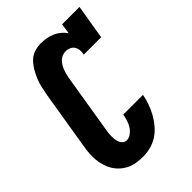

<svg xmlns="http://www.w3.org/2000/svg" viewBox="-220 -840 945 945"><g transform="rotate(-45 252.5 -367.5)"><path d="M206 8Q183 8 160.5 4.5Q138 1 118.5 -8.5Q99 -18 83 -32.5Q67 -47 56 -65Q45 -83 38.5 -104.5Q32 -126 30 -148.5Q28 -171 30 -194Q32 -217 36 -240L86 -545Q90 -567 95 -589Q100 -611 109 -632.5Q118 -654 130 -674.5Q142 -695 159 -712Q176 -729 198.5 -736Q221 -743 244 -743Q263 -743 282.5 -739.5Q302 -736 319 -728.5Q336 -721 350.5 -709Q365 -697 376 -681L384 -735H505L475 -554H354Q357 -568 356 -581.5Q355 -595 348.5 -606Q342 -617 329.5 -623Q317 -629 304 -629Q292 -629 280.5 -625Q269 -621 260 -612.5Q251 -604 244.5 -593.5Q238 -583 233.5 -571.5Q229 -560 226 -548.5Q223 -537 221 -526L171 -221Q169 -209 167.5 -197.5Q166 -186 166 -174.5Q166 -163 167.5 -151.5Q169 -140 173 -130Q177 -120 185.5 -113Q194 -106 206 -106Q222 -106 237 -117.5Q252 -129 261 -144Q270 -159 275 -175.5Q280 -192 283 -208H420Q415 -181 406 -155.5Q397 -130 383.5 -105.5Q370 -81 351.5 -59Q333 -37 309.5 -21.5Q286 -6 259 1Q232 8 206 8Z"/></g></svg>

Font: Iosevka Slab Heavy Oblique
Style: Regular
Weight: 900
Italic angle: -9°
Monospace: yes
Designer: Belleve Invis
Foundry: Belleve Invis
Version: Version 11.1.1; ttfautohint (v1.8.3)